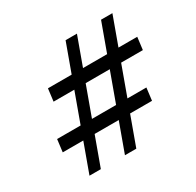

<svg xmlns="http://www.w3.org/2000/svg" viewBox="-155 -895 1092 1069"><g transform="rotate(-30 391.0 -360.0)"><path d="M356 0 618 -720H691L429 0ZM64 -187 74 -267H648L638 -187ZM128 0 390 -720H463L201 0ZM161 -457 171 -537H745L735 -457Z"/></g></svg>

Font: Inclusive Sans
Style: Italic
Weight: 400
Italic angle: -7°
Designer: Olivia King
Foundry: Olivia King
Version: Version 2.004